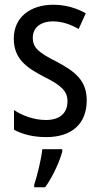

<svg xmlns="http://www.w3.org/2000/svg" viewBox="-20 -567 421 808"><path d="M345 -145C345 -228 296 -266 219 -307C144 -345 118 -365 118 -408C118 -450 150 -477 203 -477C241 -477 278 -464 311 -445L341 -511C300 -534 255 -547 204 -547C105 -547 38 -492 38 -405C38 -321 89 -283 167 -243C240 -207 264 -182 264 -141C264 -92 233 -62 173 -62C123 -62 72 -81 39 -104V-21C72 -3 117 10 175 10C281 10 345 -45 345 -145ZM242 71V61H158C154 102 136 175 124 210V221H170C200 180 230 116 242 71Z"/></svg>

Font: Noto Sans Gujarati Condensed
Style: Regular
Weight: 400
Width: 3
Designer: Jelle Bosma - Monotype Design Team, Universal Thirst
Foundry: Monotype Imaging Inc.
Version: Version 2.106